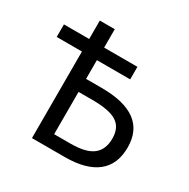

<svg xmlns="http://www.w3.org/2000/svg" viewBox="-161 -862 996 1010"><g transform="rotate(30 337.5 -357.0)"><path d="M252.9 -76.2H352.1Q445.8 -76.2 487.8 -109.1Q529.8 -142.1 529.8 -209Q529.8 -275.9 484.9 -304.4Q439.9 -333 336.9 -333H252.9ZM8.8 -602.1H162.1V-713.9H252.9V-602.1H455.1V-525.9H252.9V-412.1H347.2Q623 -412.1 623 -209Q623 -105.5 556.6 -52.7Q490.2 0 361.8 0H162.1V-525.9H8.8Z"/></g></svg>

Font: NotoSans
Style: Regular
Weight: 400
Designer: Monotype Design team
Foundry: Monotype Imaging Inc.
Version: Version 1.04